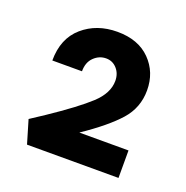

<svg xmlns="http://www.w3.org/2000/svg" viewBox="-77 -833 483 499"><g transform="rotate(20 165.0 -584.0)"><path d="M300 -482V-406H47L28 -470L66 -495Q139 -544 172.5 -575Q206 -606 206 -640Q206 -660 194 -673.5Q182 -687 164 -687Q145 -687 130.5 -673Q116 -659 116 -634H34Q34 -695 72.5 -728.5Q111 -762 168 -762Q226 -762 259 -728.5Q292 -695 292 -645Q292 -597 260.5 -561.5Q229 -526 164 -482Z"/></g></svg>

Font: Ysabeau SC
Style: Bold
Weight: 700
Designer: Christian Thalmann (Catharsis Fonts)
Version: Version 0.003